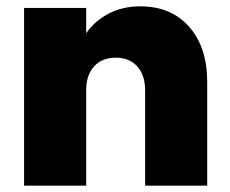

<svg xmlns="http://www.w3.org/2000/svg" viewBox="-20 -586 726 606"><path d="M423 -566Q520 -566 577 -501.5Q634 -437 634 -327V0H438V-301Q438 -349 413 -376.5Q388 -404 346 -404Q302 -404 277 -376.5Q252 -349 252 -301V0H56V-561H252V-481Q278 -519 322 -542.5Q366 -566 423 -566Z"/></svg>

Font: DVN-Poppins ExtBd
Style: Regular
Weight: 800
Designer: Ninad Kale (Devanagari), Jonny Pinhorn (Latin)
Foundry: Indian Type Foundry
Version: 4.004